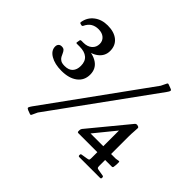

<svg xmlns="http://www.w3.org/2000/svg" viewBox="-177 -1040 1322 1322"><g transform="rotate(45 484.0 -379.0)"><path d="M193 -333Q128 -333 86 -357.5Q44 -382 44 -421Q44 -436 52.5 -445Q61 -454 76 -454Q93 -454 101 -445.5Q109 -437 114 -425Q119 -413 125.5 -401Q132 -389 145.5 -380.5Q159 -372 185 -372Q225 -372 244.5 -393.5Q264 -415 264 -452Q264 -496 238 -518Q212 -540 164 -540H137Q127 -540 130 -550L133 -568Q134 -577 144 -577H164Q202 -577 225.5 -597.5Q249 -618 249 -651Q249 -680 228 -698.5Q207 -717 171 -717Q141 -717 118 -703.5Q95 -690 80 -658Q76 -650 66 -653L58 -655Q48 -658 51 -668Q60 -719 100 -749.5Q140 -780 198 -780Q261 -780 297.5 -750Q334 -720 334 -667Q334 -618 294 -587Q254 -556 189 -556V-570Q266 -570 309 -540.5Q352 -511 352 -455Q352 -398 309 -365.5Q266 -333 193 -333ZM769 -785Q773 -793 782 -789L809 -779Q818 -776 820.5 -772.5Q823 -769 820.5 -762.5Q818 -756 808 -742L281 -15L262 26Q258 34 249 30L222 20Q214 16 211 13Q208 10 211 3Q214 -4 223 -17L749 -744ZM700 0Q691 0 691 -10V-14Q691 -23 701 -24L744 -31Q758 -33 761 -37Q764 -41 764 -55V-352L801 -368L621 -147L608 -170H886L904 -173Q914 -175 916 -173.5Q918 -172 918 -162Q918 -153 917.5 -142Q917 -131 915 -121Q914 -112 904 -112H579Q570 -112 570 -122V-133Q570 -141 576 -150L810 -434Q816 -440 826 -439L836 -436Q845 -433 844 -424L842 -389Q841 -377 840.5 -366.5Q840 -356 840 -343V-54Q840 -41 843.5 -37Q847 -33 861 -31L903 -24Q912 -23 912 -13V-9Q912 0 902 0Z"/></g></svg>

Font: Hahmlet
Style: Regular
Weight: 400
Designer: Minjoo Ham & Mark Frömberg
Foundry: hypertype
Version: Version 1.001; ttfautohint (v1.8.3)